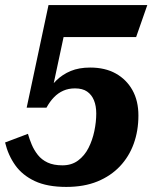

<svg xmlns="http://www.w3.org/2000/svg" viewBox="-37 -662 617 756"><path d="M224 74Q149 74 100 51Q51 28 23 -11.5Q-5 -51 -17 -101L73 -135Q79 -114 88 -92.5Q97 -71 112 -52Q127 -33 150.5 -22Q174 -11 209 -11Q245 -11 270.5 -30Q296 -49 311.5 -79.5Q327 -110 334.5 -146Q342 -182 342 -215Q342 -245 333 -267Q324 -289 306 -301.5Q288 -314 258 -314Q233 -314 212.5 -305Q192 -296 175.5 -279Q159 -262 146 -238H68L154 -642H543L499 -516H192L236 -622L167 -299L141 -288Q160 -321 184.5 -345Q209 -369 241.5 -382.5Q274 -396 318 -396Q377 -396 419 -372.5Q461 -349 484.5 -307Q508 -265 508 -207Q508 -147 489.5 -96Q471 -45 435 -7Q399 31 346.5 52.5Q294 74 224 74Z"/></svg>

Font: Roboto Serif 20pt
Style: Bold Italic
Weight: 700
Italic angle: -10°
Version: Version 1.007